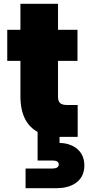

<svg xmlns="http://www.w3.org/2000/svg" viewBox="-20 -717 462 1006"><path d="M292 0H302H387V-167H330C297 -167 284 -180 284 -210V-398H386V-561H284V-697H87V-561H18V-398H87V-213C87 -114 122 -56 177 -26V124H255C275 124 288 130 288 145C288 159 275 166 255 166H114V269H278C346 269 422 239 422 150C422 61 346 32 292 32Z"/></svg>

Font: Poppins STUK1
Style: Regular
Weight: 400
Designer: Jonny Pinhorn (original), Sammy Jo Hughes (modified version)
Foundry: Type Mafia
Version: Version 1.002;hotconv 1.0.109;makeotfexe 2.5.65596